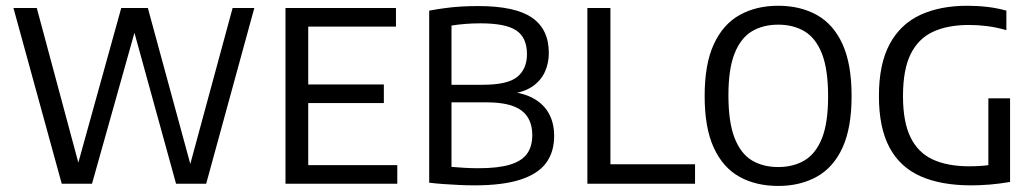

<svg xmlns="http://www.w3.org/2000/svg" viewBox="-20 -622 3504 650"><path d="M189 0 25.5 -595H104.5L255.5 -33H234.5L390.5 -595H480.5L633.5 -33H615L767.5 -595H841L678 0H576L425.5 -546H445L291.5 0Z M946.5 0V-595H1320.5V-532H1023.5V-63H1325V0ZM1000 -273V-336H1279.5V-273Z M1586 5.5Q1560.5 5.5 1534.5 4.2Q1508.5 3 1482.8 1.2Q1457 -0.5 1433 -3.5V-586Q1457 -590.5 1484 -594.2Q1511 -598 1540 -599.8Q1569 -601.5 1599 -601.5Q1724 -601.5 1781 -562.2Q1838 -523 1838 -442.5Q1838 -409 1825.2 -380Q1812.5 -351 1785.2 -331.2Q1758 -311.5 1715 -305L1715.5 -310.5Q1761 -304.5 1792.2 -285.2Q1823.5 -266 1839.8 -234.8Q1856 -203.5 1856 -161.5Q1856 -107 1828.5 -70Q1801 -33 1741.5 -13.8Q1682 5.5 1586 5.5ZM1599.5 -52.5Q1667 -52.5 1707 -64.8Q1747 -77 1764.5 -101.8Q1782 -126.5 1782 -164.5Q1782 -220.5 1745.2 -248Q1708.5 -275.5 1627.5 -275.5H1499V-335H1614Q1699 -335 1731.5 -362Q1764 -389 1764 -438.5Q1764 -494.5 1728 -518.8Q1692 -543 1607 -543Q1579 -543 1554.8 -541Q1530.5 -539 1508.5 -535.5V-57Q1531.5 -55 1553.8 -53.8Q1576 -52.5 1599.5 -52.5Z M1968.5 0V-595H2046.5V-66H2333V0Z M2614.5 7.5Q2539.5 7.5 2483.5 -23.5Q2427.5 -54.5 2396.5 -121.8Q2365.5 -189 2365.5 -297Q2365.5 -405.5 2396.8 -472.8Q2428 -540 2484 -571.2Q2540 -602.5 2614.5 -602.5Q2689.5 -602.5 2745.5 -571.2Q2801.5 -540 2832.2 -472.8Q2863 -405.5 2863 -297Q2863 -189 2832.2 -122Q2801.5 -55 2745.2 -23.8Q2689 7.5 2614.5 7.5ZM2614.5 -56.5Q2666 -56.5 2704 -79.2Q2742 -102 2762.8 -154.2Q2783.5 -206.5 2783.5 -295.5Q2783.5 -386.5 2762.8 -439.8Q2742 -493 2704 -515.8Q2666 -538.5 2614.5 -538.5Q2563 -538.5 2525.2 -515.8Q2487.5 -493 2466.8 -440.8Q2446 -388.5 2446 -299.5Q2446 -208.5 2466.8 -155.2Q2487.5 -102 2525.2 -79.2Q2563 -56.5 2614.5 -56.5Z M3268 5.5Q3165.5 5.5 3096 -25.5Q3026.5 -56.5 2991 -123.2Q2955.5 -190 2955.5 -297Q2955.5 -404.5 2991.5 -472Q3027.5 -539.5 3094.5 -571Q3161.5 -602.5 3255 -602.5Q3290 -602.5 3323.5 -598.5Q3357 -594.5 3387 -586V-520Q3353.5 -529.5 3322.5 -533.5Q3291.5 -537.5 3260.5 -537.5Q3188.5 -537.5 3138.8 -514.5Q3089 -491.5 3063 -439Q3037 -386.5 3037 -296.5Q3037 -210 3062.2 -157.8Q3087.5 -105.5 3137.5 -82.2Q3187.5 -59 3262 -59Q3285.5 -59 3309.5 -61Q3333.5 -63 3353.5 -67L3326 -40V-289H3399.5V-6Q3364 0 3331.5 2.8Q3299 5.5 3268 5.5Z"/></svg>

Font: Encode Sans SC SemiCondensed
Style: Regular
Weight: 400
Width: 4
Designer: Multiple Designers
Foundry: Impallari Type
Version: Version 3.002